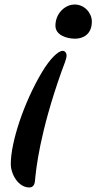

<svg xmlns="http://www.w3.org/2000/svg" viewBox="-20 -596 457 842"><path d="M309.1 -426.3C341.3 -426.3 382.8 -442.9 382.8 -501.5C382.8 -538.1 351.6 -576.2 307.6 -576.2C305.2 -576.2 302.2 -575.7 299.8 -575.7C261.2 -571.8 223.1 -534.7 223.1 -483.4C223.1 -440.4 275.4 -426.3 309.1 -426.3ZM27.3 123C27.3 167 59.6 226.1 108.4 226.1C121.6 226.1 131.3 218.3 133.3 197.8C138.2 144.5 153.8 -11.2 249 -280.3C260.7 -313.5 272 -336.9 272 -353C272 -362.3 266.1 -373 254.9 -373C234.9 -373 198.7 -337.9 163.6 -278.8C84 -145 27.3 27.8 27.3 123Z"/></svg>

Font: Courgette
Style: Regular
Weight: 400
Designer: Karolina Lach
Foundry: Karolina Lach
Version: Version 1.002